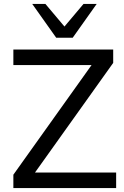

<svg xmlns="http://www.w3.org/2000/svg" viewBox="-20 -957 633 977"><path d="M48 0V-68L446 -626H48V-705H556V-637L158 -79H571V0ZM266 -765 144 -937H211L308 -822L405 -937H472L350 -765Z"/></svg>

Font: Nunito Sans Medium
Style: Regular
Weight: 500
Designer: Vernon Adams
Foundry: Vernon Adams
Version: Version 3.101; ttfautohint (v1.8.4.7-5d5b);gftools[0.9.27]